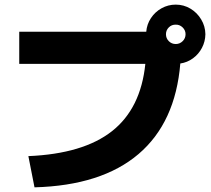

<svg xmlns="http://www.w3.org/2000/svg" viewBox="-20 -802 904 823"><path d="M603 -528.3H62.5V-666H606.9Q609.4 -697.8 627 -724.4Q644.5 -751 672.6 -766.6Q700.7 -782.2 733.4 -782.2Q767.6 -782.2 796.4 -764.9Q825.2 -747.6 842.5 -718.5Q859.9 -689.5 860.4 -655.3Q859.9 -624 845.7 -596.9Q831.5 -569.8 807.1 -552Q782.7 -534.2 752.9 -529.8Q731.9 -276.4 573.7 -141.6Q415.5 -6.8 127.9 1L101.6 -132.8Q336.4 -142.6 460 -239.7Q583.5 -336.9 603 -528.3ZM775.4 -655.3Q775.4 -672.4 762.7 -684.6Q750 -696.8 733.4 -696.3Q715.8 -696.8 703.6 -684.6Q691.4 -672.4 691.4 -655.3Q691.4 -637.7 703.6 -625.5Q715.8 -613.3 733.4 -613.3Q750.5 -613.3 762.9 -625.5Q775.4 -637.7 775.4 -655.3Z"/></svg>

Font: Pretendard GOV ExtraBold
Style: Regular
Weight: 800
Designer: Base glyphs from Inter by Rasmus Andersson; Hangeul glyphs from Noto Sans CJK(Source Han Sans) by Jang Soo-young and Kan
Foundry: Kil Hyung-jin
Version: Version 1.309